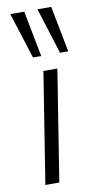

<svg xmlns="http://www.w3.org/2000/svg" viewBox="-87 -789 412 827"><g transform="rotate(-10 119.5 -375.5)"><path d="M42 0 119 -485H180L103 0ZM203 -550 140 -751H200L239 -550ZM85 -550 21 -751H82L121 -550Z"/></g></svg>

Font: Nunito Sans 12pt ExtraLight 12pt Light
Style: Italic
Weight: 300
Italic angle: -9°
Version: Version 3.101;gftools[0.9.27]